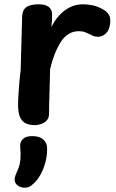

<svg xmlns="http://www.w3.org/2000/svg" viewBox="-20 -569 538 893"><path d="M83 -492Q84 -522 102 -535.5Q120 -549 160 -549Q191 -549 206.5 -537Q222 -525 222 -504Q222 -498 222 -489Q222 -480 221.5 -469Q221 -458 219 -444Q245 -494 282.5 -521.5Q320 -549 367 -549Q386 -549 411.5 -544Q437 -539 465 -522Q477 -515 486.5 -500Q496 -485 492 -457Q488 -428 472 -413Q456 -398 435 -398Q425 -398 416.5 -401Q408 -404 399 -409Q389 -414 376.5 -419Q364 -424 347 -424Q295 -424 263 -374Q231 -324 213 -248Q212 -214 211.5 -184.5Q211 -155 210 -129.5Q209 -104 208.5 -81Q208 -58 208 -39Q208 -20 197 -8.5Q186 3 171 8Q156 13 144 13Q109 13 92 0Q75 -13 69.5 -34.5Q64 -56 64 -81Q64 -101 66 -131Q68 -161 70.5 -191Q73 -221 76 -241ZM74 114Q72 92 86 78Q100 64 129 64Q165 64 182 80.5Q199 97 199 118Q200 152 191.5 184.5Q183 217 168.5 243Q154 269 136 285Q123 297 114.5 300.5Q106 304 94 304Q76 304 62 293.5Q48 283 48 266Q48 257 52 246.5Q56 236 62 223Q73 197 75 171Q77 145 74 114Z"/></svg>

Font: Playpen Sans SemiBold
Style: Regular
Weight: 600
Designer: Laura Meseguer, Veronika Burian, José Scaglione
Foundry: TypeTogether
Version: Version 1.001